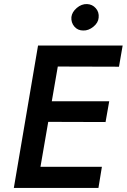

<svg xmlns="http://www.w3.org/2000/svg" viewBox="-20 -924 623 944"><path d="M119 0H464L481 -104H137ZM221 -597 565 -596 583 -700H239ZM175 -325 499 -324 517 -426H192ZM167 -700 48 0H161L282 -700ZM331 -840Q329 -813 345.5 -793.5Q362 -774 389 -774Q415 -773 439 -792.5Q463 -812 465 -837Q468 -864 451 -883.5Q434 -903 408 -904Q381 -905 357.5 -885Q334 -865 331 -840Z"/></svg>

Font: Jost Medium
Style: Italic
Weight: 500
Italic angle: -5°
Version: Version 3.710